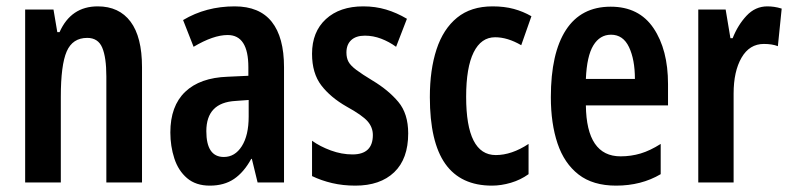

<svg xmlns="http://www.w3.org/2000/svg" viewBox="-20 -573 2484 603"><path d="M287 -553Q354 -553 390 -505Q426 -457 426 -362V0H314V-333Q314 -393 301 -423.5Q288 -454 254 -454Q208 -454 189.5 -411.5Q171 -369 171 -269V0H59V-543H148L160 -472H167Q203 -553 287 -553Z M717 -553Q795 -553 833.5 -504.5Q872 -456 872 -362V0H789L771 -74H769Q746 -32 715 -11Q684 10 639 10Q595 10 567.5 -13.5Q540 -37 527.5 -75.5Q515 -114 515 -157Q515 -240 561.5 -284.5Q608 -329 695 -332L760 -335V-362Q760 -463 695 -463Q650 -463 588 -426L555 -510Q627 -553 717 -553ZM720 -256Q628 -251 628 -161Q628 -80 683 -80Q718 -80 739.5 -114Q761 -148 761 -207V-259Z M1262 -154Q1262 -74 1218 -32Q1174 10 1096 10Q1057 10 1023 2Q989 -6 960 -20V-131Q985 -113 1019 -100.5Q1053 -88 1087 -88Q1151 -88 1151 -149Q1151 -173 1134.5 -192Q1118 -211 1069 -238Q1018 -267 989 -305Q960 -343 960 -404Q960 -473 1003.5 -513Q1047 -553 1121 -553Q1159 -553 1192.5 -543Q1226 -533 1258 -514L1224 -426Q1202 -442 1177 -451.5Q1152 -461 1126 -461Q1098 -461 1083 -447Q1068 -433 1068 -408Q1068 -391 1074.5 -379Q1081 -367 1099 -353.5Q1117 -340 1150 -320Q1200 -290 1231 -253Q1262 -216 1262 -154Z M1525 10Q1427 10 1378.5 -58.5Q1330 -127 1330 -268Q1330 -354 1351 -418Q1372 -482 1415.5 -517.5Q1459 -553 1527 -553Q1564 -553 1593.5 -545Q1623 -537 1649 -522L1617 -431Q1574 -456 1535 -456Q1491 -456 1467.5 -408.5Q1444 -361 1444 -269Q1444 -86 1537 -86Q1587 -86 1640 -121V-26Q1615 -8 1584.5 1Q1554 10 1525 10Z M1898 -552Q1987 -552 2032.5 -484.5Q2078 -417 2078 -309V-242H1820Q1822 -82 1929 -82Q1962 -82 1992 -91Q2022 -100 2055 -121V-26Q1994 10 1915 10Q1842 10 1797 -25Q1752 -60 1731 -122.5Q1710 -185 1710 -268Q1710 -406 1757.5 -479Q1805 -552 1898 -552ZM1899 -464Q1864 -464 1843.5 -430.5Q1823 -397 1820 -325H1974Q1974 -386 1955.5 -425Q1937 -464 1899 -464Z M2390 -553Q2400 -553 2411 -551.5Q2422 -550 2435 -546L2423 -428Q2405 -435 2379 -435Q2334 -435 2309 -392Q2284 -349 2284 -279V0H2173V-543H2259L2274 -453H2281Q2297 -494 2324.5 -523.5Q2352 -553 2390 -553Z"/></svg>

Font: Noto Sans Lao UI ExtCond SemBd
Style: Regular
Weight: 600
Width: 2
Designer: Monotype Design Team
Foundry: Monotype Imaging Inc.
Version: Version 2.000; ttfautohint (v1.8.4.7-5d5b)